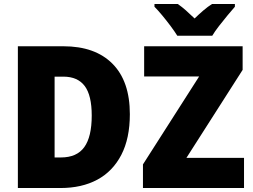

<svg xmlns="http://www.w3.org/2000/svg" viewBox="-20 -947 1273 967"><path d="M634 -372Q634 -250 591 -167Q548 -84 470 -42Q392 0 284 0H70V-714H299Q459 -714 546.5 -626Q634 -538 634 -372ZM442 -365Q442 -467 406.5 -514Q371 -561 299 -561H255V-154H287Q367 -154 404.5 -206Q442 -258 442 -365ZM1209 0H700V-119L983 -562H706V-714H1202V-595L919 -152H1209ZM873 -767Q860 -788 839.5 -815.5Q819 -843 797 -869.5Q775 -896 758 -913V-927H875Q897 -912 916.5 -894.5Q936 -877 960 -854Q984 -877 1005 -895Q1026 -913 1048 -927H1163V-913Q1147 -895 1125.5 -869Q1104 -843 1083 -816Q1062 -789 1049 -767Z"/></svg>

Font: Noto Sans SemiCondensed Black
Style: Regular
Weight: 900
Width: 4
Designer: Monotype Design Team
Foundry: Monotype Imaging Inc.
Version: Version 2.013; ttfautohint (v1.8.4.7-5d5b)